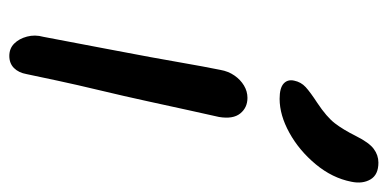

<svg xmlns="http://www.w3.org/2000/svg" viewBox="-230 -591 832 412"><g transform="rotate(90 186.0 -385.0)"><path d="M100 11Q84 11 73.5 0.5Q63 -10 58.5 -27Q54 -44 59 -62Q74 -141 84.5 -196Q95 -251 102.5 -291.5Q110 -332 116 -367Q122 -402 130 -442Q133 -459 142 -472Q151 -485 163.5 -492.5Q176 -500 190 -500Q211 -500 223.5 -484.5Q236 -469 231 -439Q226 -417 217 -376Q208 -335 197 -284.5Q186 -234 174 -184Q162 -134 153 -92Q144 -50 139 -26Q136 -9 126 1Q116 11 100 11ZM192 -569Q169 -569 159.5 -577.5Q150 -586 153 -600Q156 -615 167 -625Q178 -635 201 -650Q231 -670 244.5 -687.5Q258 -705 272 -733Q286 -761 299.5 -771Q313 -781 329 -781Q355 -781 365 -764Q375 -747 370 -723Q362 -682 332.5 -646.5Q303 -611 265 -590Q227 -569 192 -569Z"/></g></svg>

Font: Shantell Sans
Style: Italic
Weight: 400
Italic angle: -11°
Designer: Stephen Nixon, Anya Danilova, Shantell Martin
Foundry: Arrow Type
Version: Version 1.011;[c5ecc13dd]